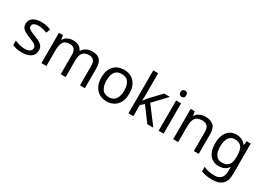

<svg xmlns="http://www.w3.org/2000/svg" viewBox="-6 -1731 4057 2943"><g transform="rotate(30 2022.0 -260.0)"><path d="M434 -148Q434 -70 376 -30Q318 10 220 10Q164 10 123.5 1Q83 -8 52 -24V-104Q84 -88 129.5 -74.5Q175 -61 222 -61Q289 -61 319 -82.5Q349 -104 349 -140Q349 -160 338 -176Q327 -192 298.5 -208Q270 -224 217 -244Q165 -264 128 -284Q91 -304 71 -332Q51 -360 51 -404Q51 -472 106.5 -509Q162 -546 252 -546Q301 -546 343.5 -536.5Q386 -527 423 -510L393 -440Q359 -454 322 -464Q285 -474 246 -474Q192 -474 163.5 -456.5Q135 -439 135 -409Q135 -387 148 -371.5Q161 -356 191.5 -341.5Q222 -327 273 -307Q324 -288 360 -268Q396 -248 415 -219.5Q434 -191 434 -148Z M1152 -546Q1243 -546 1288 -499.5Q1333 -453 1333 -349V0H1246V-345Q1246 -472 1137 -472Q1059 -472 1025.5 -427Q992 -382 992 -296V0H905V-345Q905 -472 795 -472Q714 -472 683 -422Q652 -372 652 -278V0H564V-536H635L648 -463H653Q678 -505 720.5 -525.5Q763 -546 811 -546Q937 -546 975 -456H980Q1007 -502 1053.5 -524Q1100 -546 1152 -546Z M1965 -269Q1965 -136 1897.5 -63Q1830 10 1715 10Q1644 10 1588.5 -22.5Q1533 -55 1501 -117.5Q1469 -180 1469 -269Q1469 -402 1536 -474Q1603 -546 1718 -546Q1791 -546 1846.5 -513.5Q1902 -481 1933.5 -419.5Q1965 -358 1965 -269ZM1560 -269Q1560 -174 1597.5 -118.5Q1635 -63 1717 -63Q1798 -63 1836 -118.5Q1874 -174 1874 -269Q1874 -364 1836 -418Q1798 -472 1716 -472Q1634 -472 1597 -418Q1560 -364 1560 -269Z M2191 -363Q2191 -347 2189.5 -321Q2188 -295 2187 -276H2191Q2197 -284 2209 -299Q2221 -314 2233.5 -329.5Q2246 -345 2255 -355L2426 -536H2529L2312 -307L2544 0H2438L2252 -250L2191 -197V0H2104V-760H2191Z M2683 -737Q2703 -737 2718.5 -723.5Q2734 -710 2734 -681Q2734 -653 2718.5 -639Q2703 -625 2683 -625Q2661 -625 2646 -639Q2631 -653 2631 -681Q2631 -710 2646 -723.5Q2661 -737 2683 -737ZM2726 -536V0H2638V-536Z M3154 -546Q3250 -546 3299 -499.5Q3348 -453 3348 -349V0H3261V-343Q3261 -472 3141 -472Q3052 -472 3018 -422Q2984 -372 2984 -278V0H2896V-536H2967L2980 -463H2985Q3011 -505 3057 -525.5Q3103 -546 3154 -546Z M3704 -546Q3757 -546 3799.5 -526Q3842 -506 3872 -465H3877L3889 -536H3959V9Q3959 124 3900.5 182Q3842 240 3719 240Q3601 240 3526 206V125Q3605 167 3724 167Q3793 167 3832.5 126.5Q3872 86 3872 16V-5Q3872 -17 3873 -39.5Q3874 -62 3875 -71H3871Q3817 10 3705 10Q3601 10 3542.5 -63Q3484 -136 3484 -267Q3484 -395 3542.5 -470.5Q3601 -546 3704 -546ZM3716 -472Q3649 -472 3612 -418.5Q3575 -365 3575 -266Q3575 -167 3611.5 -114.5Q3648 -62 3718 -62Q3799 -62 3836 -105.5Q3873 -149 3873 -246V-267Q3873 -377 3835 -424.5Q3797 -472 3716 -472Z"/></g></svg>

Font: Noto Sans Gunjala Gondi Semibold
Style: Regular
Weight: 600
Designer: Ek Type
Foundry: Ek Type
Version: Version 1.004; ttfautohint (v1.8.4.7-5d5b)